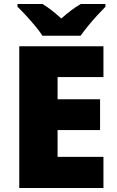

<svg xmlns="http://www.w3.org/2000/svg" viewBox="-20 -947 589 967"><path d="M501 0H77V-714H501V-559H270V-447H484V-292H270V-157H501ZM194 -767Q179 -790 156.5 -817Q134 -844 110.5 -869.5Q87 -895 68 -913V-927H194Q220 -911 241.5 -894Q263 -877 289 -854Q315 -877 338 -894.5Q361 -912 387 -927H511V-913Q494 -896 470.5 -870.5Q447 -845 424.5 -817.5Q402 -790 386 -767Z"/></svg>

Font: Noto Sans Thai Black
Style: Regular
Weight: 900
Version: Version 2.001